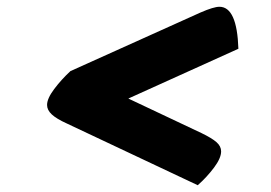

<svg xmlns="http://www.w3.org/2000/svg" viewBox="-20 -652 799 567"><path d="M633 -205Q633 -185 612 -157Q591 -129 564 -105L178 -287Q147 -301 133 -314Q119 -327 119 -342Q119 -361 140 -389Q161 -417 188 -442L572 -615Q611 -632 628 -632Q680 -632 684 -508L359 -361L575 -259Q606 -244 619.5 -232Q633 -220 633 -205Z"/></svg>

Font: Lemonada SemiBold
Style: Regular
Weight: 600
Designer: Mohamed Gaber (Arabic) Eduardo Tunni (Latin)
Foundry: Kief Type Foundry
Version: Version 3.006